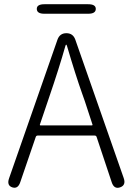

<svg xmlns="http://www.w3.org/2000/svg" viewBox="-20 -886 627 908"><path d="M38 0Q11 -9 23 -43L252 -699Q263 -729 294 -729Q325 -729 336 -699L565 -44Q577 -10 548 0Q519 10 508 -25L437 -238Q435 -245 427 -245H159Q151 -245 149 -238L76 -25Q65 9 38 0ZM169 -298Q167 -293 172 -293H414Q419 -293 417 -298L381 -408Q375 -425 369 -442Q337 -532 297 -668Q295 -675 293 -675Q291 -675 289 -668Q260 -565 212 -425ZM190 -821Q154 -821 154 -844Q154 -866 190 -866H397Q433 -866 433 -844Q433 -821 397 -821Z"/></svg>

Font: Resource Han Rounded CN Light
Style: Regular
Weight: 300
Designer: Cyano Hao (round all glyphs); Ryoko NISHIZUKA 西塚涼子 (kana, bopomofo & ideographs); Paul D. Hunt (Latin, Greek & Cyrillic)
Foundry: Cyano Hao
Version: 0.990